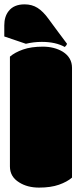

<svg xmlns="http://www.w3.org/2000/svg" viewBox="-30 -853 367 882"><path d="M300.8 -541.5V-37.1Q278.3 -17.6 240.7 -4.4Q203.1 8.8 149.4 8.8Q95.7 8.8 58.1 -15.1Q15.6 -41 15.6 -88.4V-592.8Q38.1 -612.3 75.7 -625.5Q113.3 -638.7 166.5 -638.7Q219.7 -638.7 258.8 -615.2Q300.8 -588.4 300.8 -541.5ZM83 -833Q116.7 -833 142.3 -816.9Q168 -800.8 193.4 -765.6Q194.3 -764.6 212.2 -740Q230 -715.3 237.1 -706.3Q244.1 -697.3 252.7 -685.5Q261.2 -673.8 267.6 -665.5Q273.9 -657.2 277.8 -651.9Q275.4 -643.6 267.6 -637.2Q225.6 -660.6 162.1 -660.6Q125 -660.6 88.9 -651.9L-10.3 -685.5V-736.8Q-10.3 -776.9 9.8 -802.2Q33.7 -833 83 -833Z"/></svg>

Font: Modak
Style: Regular
Weight: 400
Version: Version 1.036;PS Version 1.000;hotconv 1.0.79;makeotf.lib2.5